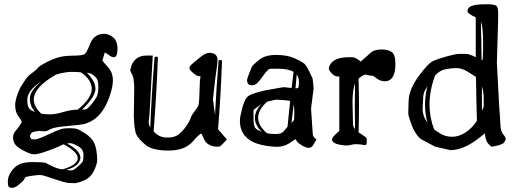

<svg xmlns="http://www.w3.org/2000/svg" viewBox="-20 -685 2410 896"><path d="M119.1 -225.6C119.1 -201.8 127.3 -180.7 143.6 -162.1C128.9 -167.6 119.2 -174 114.5 -181.2C109.8 -188.3 107.4 -200.8 107.4 -218.8C107.4 -248.7 129.6 -277.7 173.8 -305.7C137.4 -276 119.1 -249.3 119.1 -225.6ZM314.2 -349.6C334.2 -349.6 348.8 -348.8 357.9 -347.2C391.4 -324.4 408.2 -298.7 408.2 -270C408.2 -241.4 386.4 -209.1 342.8 -173.3C321.3 -173 298.6 -169.3 274.7 -162.1C250.7 -154.9 230.6 -151.4 214.4 -151.4C198.1 -151.4 184.2 -152.3 172.9 -154.3C149.4 -176.4 137.7 -198.6 137.7 -220.7C137.7 -258.8 172.4 -297.5 241.7 -336.9C270 -345.4 294.2 -349.6 314.2 -349.6ZM439 -278.8C439 -258 436 -242.2 430.2 -231.4C424.3 -220.4 415.9 -208.6 404.8 -196C393.7 -183.5 386.6 -176.7 383.3 -175.5C380 -174.4 373.2 -173.7 362.8 -173.3C403.2 -212.4 424 -243.8 425.3 -267.6V-271.5C425.3 -294.6 411.9 -319.3 385.3 -345.7C399.6 -344.4 411.5 -339.2 420.9 -330.1C429.4 -322.6 434.4 -315.1 436 -307.6C438 -300.1 439 -290.5 439 -278.8ZM312.3 110.4C304.9 110.4 297.7 109.4 290.5 107.4C328 97.3 349.3 80.6 354.5 57.1C355.1 54.9 355.3 52.6 355 50.3C355 28.8 334.1 6.8 292.5 -15.6C295.7 -16.3 301.1 -16.6 308.6 -16.6C316.1 -16.6 328.1 -12 344.7 -2.7C361.3 6.6 369.6 19.9 369.6 37.1C369.6 54.4 368.2 65.2 365.5 69.6C362.7 74 355 81.9 342.3 93.3C329.6 104.7 319.6 110.4 312.3 110.4ZM142.3 -34.2C132.7 -34.2 126.6 -35.5 124 -38.1L120.1 -47.9C120.1 -61.8 129.2 -69.8 147.5 -71.8L162.6 -74.2H165.5L183.1 -72.3H191.9C195.8 -72.3 203.5 -75.5 215.1 -82C226.6 -88.5 252.7 -93.5 293.2 -96.9C333.7 -100.3 360 -103.4 372.1 -106C427.1 -120.6 466.6 -163.1 490.7 -233.4C501.5 -263.7 506.8 -289.1 506.8 -309.6V-310.5C506.8 -335 499.1 -355.5 483.6 -372.1C468.2 -388.7 459.6 -399.1 458 -403.3L468.8 -439.9C473.3 -438.6 479.8 -434.7 488.3 -428C496.7 -421.3 504.2 -418 510.7 -418C522.5 -418 528.3 -430.8 528.3 -456.5C528.3 -482.3 521.3 -500.5 507.3 -511.2C493.3 -522 479.5 -527.3 465.8 -527.3C432.6 -527.3 409.8 -509.1 397.5 -472.7C388.3 -449.9 380.7 -436.4 374.5 -432.1C368.3 -427.9 350.8 -425.6 322 -425.3C293.2 -425 270.2 -422.4 252.9 -417.5C235.7 -412.6 216.3 -404.5 194.8 -393.3C173.3 -382.1 161 -373.9 157.7 -368.9C154.5 -363.9 140.3 -351.9 115.2 -333C107.1 -326.2 94.1 -307.9 76.2 -278.3L75.7 -277.8C59.1 -243.3 50.8 -215.6 50.8 -194.6C50.8 -173.6 55.7 -156.2 65.4 -142.6C75.2 -128.9 80.4 -120.8 81.1 -118.2L81.5 -117.7C81.5 -115.1 78.5 -109.2 72.5 -100.1C66.5 -91 59.7 -82.1 52.2 -73.5C44.8 -64.9 41 -54.7 41 -43C41 -31.2 44.1 -20.8 50.3 -11.7C56.5 -2.6 70.1 7.5 91.1 18.6C112.1 29.6 128.2 35.2 139.4 35.2C150.6 35.2 169.2 30.7 195.1 21.7C220.9 12.8 239.7 5.5 251.5 -0.2C263.2 -5.9 271.6 -9.8 276.9 -11.7C319.8 11.4 341.8 32.7 342.8 52.2V53.2C342.8 73.1 321 90 277.3 104C275.4 104.7 273.1 105 270.5 105C255.2 105 229.2 94.9 192.4 74.7C180 72.4 160.1 71.3 132.6 71.3C105.1 71.3 83.9 75 69.1 82.3C54.3 89.6 41.8 101 31.7 116.5C21.6 131.9 16.6 146.5 16.6 160.2C16.6 173.8 17.9 182.5 20.5 186C23.1 189.6 28.8 191.4 37.6 191.4C46.4 191.4 56.6 186.4 68.1 176.5C79.7 166.6 87.2 159.6 90.6 155.5C94 151.4 96 147.3 96.7 143.1C99.9 140.5 110.2 137.9 127.4 135.5C144.7 133.1 156.4 131.8 162.6 131.8C168.8 131.8 174.4 132.3 179.4 133.3C184.5 134.3 202.9 140.1 234.6 150.9C266.4 161.6 287.4 167.5 297.6 168.5C307.9 169.4 317.9 169.9 327.6 169.9C337.4 169.9 352.5 165.4 373 156.5C393.6 147.5 408.8 132.6 418.7 111.8C428.6 91 433.6 73.7 433.6 60.1C433.6 46.4 432.2 31.5 429.4 15.4C426.7 -0.7 421.7 -14.8 414.6 -26.9C407.4 -38.9 395.3 -50.5 378.4 -61.8C361.5 -73 348.8 -80 340.3 -82.8C331.9 -85.5 319.7 -86.9 303.7 -86.9C287.8 -86.9 274.1 -85.2 262.7 -81.8C251.3 -78.4 230.8 -69.6 201.2 -55.4C171.5 -41.3 151.9 -34.2 142.3 -34.2Z M973.6 -219.7 984.4 -316.4C991.5 -364.9 995.1 -394.7 995.1 -405.8V-406.2C995.1 -416.7 991.7 -424.6 984.9 -430.2C978.4 -435.7 969.2 -438.5 957.3 -438.5C945.4 -438.5 931.3 -431.8 915 -418.5C898.8 -405.1 889.1 -397.2 886 -394.8C882.9 -392.3 879.2 -389.2 875 -385.3C870.8 -381.3 867.9 -378.2 866.5 -375.7C865 -373.3 864.3 -370 864.3 -365.7C864.3 -361.5 869.5 -354.8 879.9 -345.7C890.3 -336.6 898.6 -331.5 904.8 -330.6C911 -329.6 914.9 -328.6 916.5 -327.6C916.5 -327.3 916.3 -326.7 916 -325.7C915.7 -324.7 915 -322.3 914.1 -318.4C913.1 -314.5 912.1 -295.1 911.1 -260.3C910.2 -225.4 908.9 -204.4 907.2 -197.3C905.6 -190.1 899.5 -179.9 888.9 -166.5C878.3 -153.2 871.7 -141.8 868.9 -132.3C866.1 -122.9 859.5 -110.8 849.1 -96.2C838.7 -81.5 827.3 -69 814.9 -58.6C802.6 -48.2 784.5 -43 760.7 -43C737 -43 717.3 -50.9 701.7 -66.9L696.8 -71.8C705.9 -185.4 712.6 -300.3 716.8 -416.5V-417C716.8 -418.9 714.4 -420.1 709.5 -420.4H707.5C703.6 -420.4 701.5 -419.4 701.2 -417.5C692.4 -309.1 685.7 -200 681.2 -90.3C678.5 -94.6 676.8 -98.5 676 -102.1C675.2 -105.6 674.5 -110 673.8 -115.2L674.8 -125.5L677.7 -153.3L692.9 -425.8H663.1C630.5 -425.8 607.6 -411 594.2 -381.3L587.9 -358.4C587.9 -354.2 590.8 -347.1 596.7 -337.2C602.5 -327.2 605.8 -306.6 606.4 -275.4L604.5 -142.1C605.8 -98.1 609.9 -69.5 616.7 -56.2C623.5 -42.8 637.5 -27.2 658.7 -9.3C679.9 8.6 715.7 17.6 766.4 17.6C817 17.6 854.5 3.7 878.9 -23.9C888.3 -35 896.6 -43.9 903.8 -50.5C911 -57.2 915.5 -60.9 917.5 -61.5C920.7 -60.9 924.7 -54.4 929.4 -42C934.2 -29.6 940.3 -20.6 948 -14.9C955.6 -9.2 965 -4.9 976.1 -2C982.6 -1 988.9 -0.5 995.1 -0.5C998.4 -0.5 1001.5 -0.7 1004.4 -1C1008 -2.3 1013.2 -6.7 1020 -14.2L1039.1 -34.2L997.6 -81.5C1006 -187 1012.2 -293.5 1016.1 -400.9C1016.1 -403.2 1013.5 -404.5 1008.3 -404.8H1006.3C1002.4 -404.8 1000.3 -403.8 1000 -401.9C993.2 -317.5 987.6 -232.9 983.4 -147.9L974.6 -217.8Z M1371.6 -275.4C1369 -273.4 1364.7 -272.5 1358.9 -272.5L1360.4 -288.6L1364.7 -336.9C1371.6 -328.5 1375 -316.9 1375 -302.2C1375 -287.6 1373.9 -278.6 1371.6 -275.4ZM1334 -213.9C1329.8 -173.8 1325.7 -133.6 1321.8 -93.3C1317.5 -88.4 1311.8 -81.5 1304.4 -72.8C1297.1 -64 1285.2 -59.6 1268.6 -59.6C1252 -59.6 1237.8 -60.7 1226.1 -63C1198.4 -87.1 1184.6 -111.3 1184.6 -135.7C1184.6 -160.5 1198.6 -185.4 1226.6 -210.4C1243.5 -214.4 1253.8 -216.9 1257.6 -218C1261.3 -219.2 1266.5 -219.7 1273.2 -219.7C1279.9 -219.7 1290.4 -219.1 1304.9 -217.8C1319.4 -216.5 1329.1 -215.2 1334 -213.9ZM1443.4 -271.5C1443.4 -274.1 1442.7 -282.2 1441.4 -295.9C1440.1 -309.6 1439 -317.5 1438.2 -319.8C1437.4 -322.1 1432.5 -332.4 1423.6 -350.8C1414.6 -369.2 1406.8 -381.5 1400.1 -387.7C1393.5 -393.9 1378.6 -402.3 1355.5 -412.8C1332.4 -423.4 1303.1 -428.7 1267.6 -428.7C1232.1 -428.7 1204.8 -420.1 1185.5 -402.8C1182.6 -400.2 1179.3 -397.3 1175.5 -394C1171.8 -390.8 1169.1 -388.4 1167.5 -387C1165.9 -385.5 1164.1 -383.9 1162.1 -382.1C1160.2 -380.3 1158.8 -378.8 1158 -377.7C1157.1 -376.5 1156.2 -375.1 1155.3 -373.3C1154.3 -371.5 1150.3 -361.7 1143.3 -344C1136.3 -326.3 1132.8 -314.8 1132.8 -309.6C1132.8 -304.4 1134.4 -299.3 1137.5 -294.4C1140.5 -289.6 1146.6 -287.1 1155.8 -287.1C1164.9 -287.1 1172.9 -290.2 1179.7 -296.4C1186.5 -302.6 1195.1 -313.2 1205.6 -328.1C1216 -343.1 1224 -352.9 1229.5 -357.4C1235 -362 1238.9 -364.3 1241.2 -364.3H1277.3C1309.6 -364.3 1333.8 -359.4 1350.1 -349.6C1346.8 -324.5 1343.8 -299.5 1340.8 -274.4L1303.7 -278.3L1224.1 -264.6C1183.4 -255.5 1156.4 -247.2 1143.1 -239.7C1129.7 -232.3 1119.1 -213.6 1111.3 -183.8C1103.5 -154.1 1099.6 -134 1099.6 -123.5C1099.6 -113.1 1100.3 -104.2 1101.6 -96.7C1111 -50.1 1145.3 -20.5 1204.6 -7.8C1231.6 -2.6 1254.6 0 1273.7 0C1292.7 0 1310.5 -4.9 1327.1 -14.6L1357.4 -34.7L1358.9 -35.6C1360.2 -34.3 1362.5 -30.9 1365.7 -25.4C1369 -19.9 1377 -13.4 1389.6 -6.1C1402.3 1.2 1412.4 4.9 1419.9 4.9H1420.9C1430.7 4.9 1438.6 -1.1 1444.8 -13.2L1457 -34.7L1449.2 -40C1443.4 -45.9 1440.1 -52.2 1439.5 -59.1L1431.6 -178.2ZM1340.3 -111.3C1343.9 -140.3 1347.3 -169.1 1350.6 -197.8C1352.5 -189.6 1353.5 -176.7 1353.5 -158.9C1353.5 -141.2 1353.3 -130.7 1352.8 -127.4C1352.3 -124.2 1348.1 -118.8 1340.3 -111.3ZM1199.2 -199.7C1179.4 -177.6 1169.4 -155.8 1169.4 -134.3C1169.4 -112.8 1179.7 -91.5 1200.2 -70.3C1185.9 -75.8 1176.1 -81.9 1170.9 -88.6C1165.7 -95.3 1163.1 -110 1163.1 -132.8V-171.9Z M1625 -213.4C1626 -251.1 1629.9 -278.6 1636.7 -295.9C1636.1 -260.4 1635.7 -224.8 1635.7 -189C1635.7 -153.2 1636.1 -117.4 1636.7 -81.5C1631.8 -88.7 1628.7 -95.7 1627.4 -102.5ZM1708 -332H1716.8C1719.4 -332 1726.6 -327.6 1738.3 -318.8C1750 -310.1 1762.4 -305.7 1775.4 -305.7C1808.6 -305.7 1825.2 -332.7 1825.2 -386.7C1825.2 -416 1819.5 -434.6 1808.1 -442.4C1796.7 -450.2 1781.3 -454.1 1762 -454.1C1742.6 -454.1 1727.5 -450.8 1716.8 -444.3H1716.3L1663.6 -397.9L1650.9 -407.2C1640.5 -414.4 1630.9 -418 1622.1 -418H1608.4C1560.9 -418 1531.1 -405.4 1519 -380.4C1516.1 -373.9 1514.6 -368.3 1514.6 -363.8C1514.6 -359.2 1519.1 -352.1 1528.1 -342.5C1537 -332.9 1546.5 -328.1 1556.6 -328.1H1563.5V-74.2L1545.9 -58.1C1534.8 -48 1529.3 -39.4 1529.3 -32.2V-30.8L1529.8 -29.8C1535.3 -19.4 1546.6 -12.8 1563.7 -10C1580.8 -7.2 1592.2 -5.9 1597.9 -5.9C1603.6 -5.9 1612.3 -7.3 1624 -10.3C1628.6 -11.6 1634.4 -12.2 1641.6 -12.2C1652.7 -12.2 1666.8 -10.7 1684.1 -7.8H1685.1C1689.6 -7.8 1691.9 -15.5 1691.9 -30.8L1691.4 -37.1C1691.1 -38.1 1690.5 -39.2 1689.7 -40.5C1688.9 -41.8 1688.1 -43.1 1687.3 -44.2C1686.4 -45.3 1681.3 -49 1671.9 -55.2C1662.4 -61.4 1656.2 -65.4 1653.3 -67.4C1654.6 -109 1655.3 -150.7 1655.3 -192.4C1655.3 -234 1654.6 -276 1653.3 -318.4C1668.9 -330.7 1679.7 -336.9 1685.5 -336.9Z M1974.6 -112.3C1961.3 -130.2 1953.8 -149.9 1952.1 -171.4V-176.8L1955.1 -232.9C1956.1 -245.3 1959.1 -256 1964.4 -265.1C1969.6 -274.3 1973 -280.1 1974.6 -282.7C1967.1 -253.1 1963.4 -224.1 1963.4 -195.8C1963.4 -167.5 1967.1 -139.6 1974.6 -112.3ZM2201.2 -326.2C2202.1 -258.1 2203.6 -189.9 2205.6 -121.6C2190.3 -97.8 2172.3 -79.4 2151.6 -66.4C2130.9 -53.4 2111.3 -46.9 2092.8 -46.9H2089.4C2069.2 -46.9 2051.6 -51.5 2036.6 -60.8C2021.6 -70.1 2011.4 -76.8 2005.9 -81.1C1991.5 -118.8 1984.4 -157.6 1984.4 -197.3C1984.4 -241.2 1993.2 -286.5 2010.7 -333C2024.7 -348.6 2040.6 -358.2 2058.3 -361.8C2076.1 -365.4 2093.5 -367.2 2110.6 -367.2C2127.7 -367.2 2145.3 -361.4 2163.3 -349.9C2181.4 -338.3 2194 -330.4 2201.2 -326.2ZM2237.3 -225.1V-187C2236 -185.1 2233.2 -178.9 2229 -168.5V-281.7C2234.5 -265.5 2237.3 -246.6 2237.3 -225.1ZM2234.4 -450.7C2234.4 -426.3 2233.2 -410.5 2231 -403.3C2230 -403.3 2228.8 -403.6 2227.5 -404.3C2226.9 -464.2 2225.7 -524.1 2224.1 -584C2231 -566.7 2234.4 -536.3 2234.4 -492.7ZM2162.1 -631.3C2162.1 -624.8 2174.8 -615.7 2200.2 -604V-511.2V-418C2179.7 -428.4 2164.2 -433.6 2153.8 -433.6H2123.5C2112.8 -433.6 2093.3 -429.7 2064.9 -421.9C2036.6 -414.1 2014.8 -406.6 1999.5 -399.4C1984.2 -391.9 1962.6 -369 1934.6 -330.6C1906.6 -292.2 1891 -257.2 1887.7 -225.6L1886.7 -209.5L1885.3 -155.8V-154.8C1885.3 -150.9 1887.5 -141.8 1892.1 -127.4C1909 -73.7 1929.9 -41.3 1954.6 -30.3L2010.7 -0.5L2082.5 15.6H2083.5C2124.2 15 2168.5 -4.1 2216.3 -41.5L2243.2 -63L2244.1 -53.2C2245.8 -37.6 2250 -25.4 2256.8 -16.6C2263.7 -7.8 2269.2 -2.8 2273.4 -1.5L2274.9 0L2305.7 -6.8C2320.3 -11.1 2329.1 -15.3 2332 -19.5C2335 -23.8 2336.9 -27.5 2337.9 -30.8H2339.8V-36.6C2339.8 -41.8 2335.9 -49.1 2328.1 -58.3C2320.3 -67.6 2316.1 -81.7 2315.4 -100.6C2314.8 -119.5 2312.8 -148.4 2309.6 -187.5L2298.8 -392.1L2304.7 -594.7V-624C2304.7 -639 2302.7 -649.4 2298.8 -655.3C2294.9 -661.1 2282.2 -664.4 2260.7 -665H2244.1C2217.4 -665 2197.3 -662.8 2183.6 -658.2C2169.9 -653.6 2162.8 -646.2 2162.1 -635.7Z"/></svg>

Font: Drukaatie burti
Style: Regular
Weight: 400
Version: Version 0.14.4